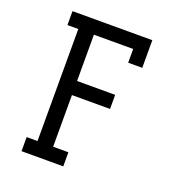

<svg xmlns="http://www.w3.org/2000/svg" viewBox="-133 -841 866 947"><g transform="rotate(20 300.0 -367.5)"><path d="M86 0V-74H143V-662H86V-735H505V-590H431V-662H225V-419H425V-345H225V-74H305V0Z"/></g></svg>

Font: Iosevka HT Extended
Style: Regular
Weight: 400
Width: 7
Monospace: yes
Designer: Belleve Invis
Foundry: Belleve Invis
Version: Version 32.3.0; ttfautohint (v1.8.4)